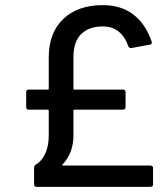

<svg xmlns="http://www.w3.org/2000/svg" viewBox="-20 -728 649 748"><path d="M224.1 -87.9Q222.2 -85.9 222.9 -84.5Q223.6 -83 226.1 -83H565.9Q576.2 -83 576.2 -73.2V-9.8Q576.2 0 565.9 0H123Q112.8 0 112.8 -9.8V-75.2Q112.8 -82.5 120.1 -86.9Q144 -101.6 157 -131.1Q169.9 -160.6 169.9 -199.2V-296.9Q169.9 -300.8 166 -300.8H91.8Q82 -300.8 82 -311V-369.1Q82 -378.9 91.8 -378.9H166Q169.9 -378.9 169.9 -382.8V-503.9Q169.9 -599.6 226.1 -653.8Q282.2 -708 380.9 -708Q451.7 -708 499.5 -671.4Q547.4 -634.8 570.8 -565.9L571.8 -562Q571.8 -555.7 564 -554.2L492.2 -541H488.8Q482.9 -541 480 -547.9Q452.1 -625 380.9 -625Q326.2 -625 296.1 -595Q266.1 -564.9 266.1 -505.9V-382.8Q266.1 -378.9 270 -378.9H459Q469.2 -378.9 469.2 -369.1V-311Q469.2 -300.8 459 -300.8H270Q266.1 -300.8 266.1 -296.9V-201.2Q266.1 -131.3 224.1 -87.9Z"/></svg>

Font: Gruenseis Font Medium
Style: Regular
Weight: 500
Designer: Jeremy Tribby
Foundry: Tribby Type
Version: Version 1.408;Glyphs 3.1.2 (3151)